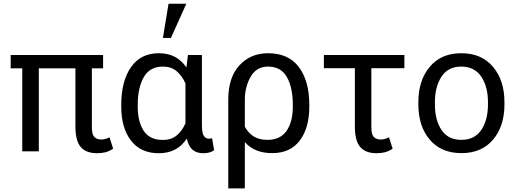

<svg xmlns="http://www.w3.org/2000/svg" viewBox="-20 -830 2834 1053"><path d="M545.4 -455.1H483.9V-131.3Q483.9 -92.8 497.3 -78.9Q510.7 -64.9 535.2 -64.9Q547.4 -64.9 558.6 -68.1Q569.8 -71.3 580.6 -77.1L600.6 -14.6Q578.6 0 558.1 5.1Q537.6 10.3 512.2 10.3Q452.1 10.3 422.9 -23.7Q393.6 -57.6 393.6 -136.2V-455.1H192.9V0H102.1V-455.1H38.6V-528.3H545.4Z M1087.4 -528.3V-143.6Q1087.4 -101.1 1097.7 -85.2Q1107.9 -69.3 1126.5 -69.3Q1130.9 -69.3 1135.3 -70.1Q1139.6 -70.8 1143.1 -72.3L1154.3 -5.9Q1140.1 3.4 1126.2 6.8Q1112.3 10.3 1094.7 10.3Q1058.6 10.3 1036.4 -8.3Q1014.2 -26.9 1004.4 -69.8Q978 -29.8 940.4 -9.8Q902.8 10.3 850.1 10.3Q752 10.3 698.5 -58.8Q645 -127.9 645 -244.6V-254.9Q645 -384.8 698.2 -461.4Q751.5 -538.1 851.1 -538.1Q901.9 -538.1 939 -518.3Q976.1 -498.5 1002.4 -460L1010.7 -528.3ZM735.4 -244.6Q735.4 -161.6 768.3 -112.1Q801.3 -62.5 872.6 -62.5Q918 -62.5 947.5 -85.9Q977.1 -109.4 997.1 -153.3V-372.6Q977.1 -416.5 947.5 -440.7Q918 -464.8 873.5 -464.8Q801.8 -464.8 768.6 -407Q735.4 -349.1 735.4 -254.9ZM904.3 -809.6H1002L917.5 -622.1H873.5Z M1676.3 -244.6Q1676.3 -127.4 1623.8 -58.8Q1571.3 9.8 1473.6 9.8Q1423.8 9.8 1387 -5.1Q1350.1 -20 1322.8 -50.8V203.1H1231.9V-282.2H1232.4L1231.9 -283.2Q1231.9 -405.8 1293.2 -471.9Q1354.5 -538.1 1450.2 -538.1Q1562 -538.1 1619.1 -462.2Q1676.3 -386.2 1676.3 -254.9ZM1585.9 -254.9Q1585.9 -349.6 1553.5 -407.2Q1521 -464.8 1450.2 -464.8Q1386.2 -464.8 1354.5 -408.9Q1322.8 -353 1322.8 -282.2V-134.8Q1342.3 -100.1 1371.8 -81.5Q1401.4 -63 1446.8 -63Q1517.6 -63 1551.8 -112.5Q1585.9 -162.1 1585.9 -244.6Z M2197.8 -456.1H2016.6V-131.3Q2016.6 -92.8 2030 -78.9Q2043.5 -64.9 2067.9 -64.9Q2080.1 -64.9 2091.3 -68.1Q2102.5 -71.3 2113.3 -77.1L2133.3 -14.6Q2111.3 0 2090.8 5.1Q2070.3 10.3 2044.9 10.3Q1984.9 10.3 1955.6 -23.7Q1926.3 -57.6 1926.3 -136.2V-456.1H1756.3V-528.3H2197.8Z M2274.4 -269.5Q2274.4 -389.2 2336.9 -463.6Q2399.4 -538.1 2509.8 -538.1Q2621.1 -538.1 2683.8 -463.6Q2746.6 -389.2 2746.6 -269.5V-257.8Q2746.6 -137.7 2684.1 -64Q2621.6 9.8 2510.7 9.8Q2399.4 9.8 2336.9 -64Q2274.4 -137.7 2274.4 -257.8ZM2365.2 -257.8Q2365.2 -171.4 2401.4 -117.2Q2437.5 -63 2510.7 -63Q2583 -63 2619.6 -117.4Q2656.2 -171.9 2656.2 -257.8V-269.5Q2656.2 -354.5 2619.4 -409.7Q2582.5 -464.8 2509.8 -464.8Q2437.5 -464.8 2401.4 -409.7Q2365.2 -354.5 2365.2 -269.5Z"/></svg>

Font: Roboto Web
Style: Regular
Weight: 400
Designer: Google
Version: Version 1.200310; 2013